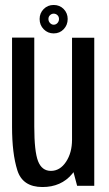

<svg xmlns="http://www.w3.org/2000/svg" viewBox="-20 -748 440 773"><path d="M290.5 0H359.5V-596H270V-77ZM118 -596.5H28.5V-237.5Q28.5 -130 49.8 -62.5Q71 5 151 5Q226 5 270.2 -47.5Q314.5 -100 314.5 -165L270 -185.5Q270 -133 245.8 -96.5Q221.5 -60 185 -60Q148.5 -60 133.2 -99.2Q118 -138.5 118 -238.5ZM196 -613.5Q220.5 -613.5 236.5 -630.5Q252.5 -647.5 252.5 -671.5Q252.5 -695 236.5 -711.5Q220.5 -728 196 -728Q172 -728 155.8 -711.5Q139.5 -695 139.5 -671.5Q139.5 -647 156 -630.2Q172.5 -613.5 196 -613.5ZM196 -648.5Q188 -648.5 181.5 -655.2Q175 -662 175 -671.5Q175 -681 181.5 -687Q188 -693 196 -693Q205 -693 211.2 -687Q217.5 -681 217.5 -671.5Q217.5 -662 211.2 -655.2Q205 -648.5 196 -648.5Z"/></svg>

Font: Anybody Condensed
Style: Regular
Weight: 400
Width: 3
Designer: Tyler Finck
Foundry: Etcetera Type Company
Version: Version 1.113;gftools[0.9.25]